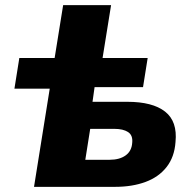

<svg xmlns="http://www.w3.org/2000/svg" viewBox="-20 -725 752 745"><path d="M112 0 173 -381H36L55 -500H192L225 -705H411L378 -500H553L535 -387H347L339 -330H474Q572 -330 620.5 -292Q669 -254 661 -174Q657 -116 626.5 -77Q596 -38 544.5 -19Q493 0 427 0ZM311 -105H405Q444 -105 467.5 -122Q491 -139 493 -171Q496 -200 477 -212.5Q458 -225 424 -225H330Z"/></svg>

Font: Nunito Sans 9pt Black
Style: Italic
Weight: 900
Italic angle: -9°
Version: Version 3.101;gftools[0.9.27]